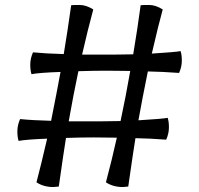

<svg xmlns="http://www.w3.org/2000/svg" viewBox="-20 -708 803 774"><path d="M475 46Q436 46 407 27Q431 -63 451 -153Q409 -154 357.5 -154Q306 -154 246 -152Q237 -97 217 44Q199 46 195 46Q156 46 127 27Q145 -41 170 -149Q88 -146 55 -140Q50 -155 50 -179Q50 -203 61 -228Q111 -223 186 -221Q210 -341 224 -418Q139 -415 107 -409Q102 -424 102 -448Q102 -472 113 -497Q164 -492 237 -490Q253 -587 267 -687Q275 -688 301 -688Q327 -688 356 -670Q333 -585 311 -488H447Q487 -488 517 -489Q534 -590 547 -687Q555 -688 581 -688Q607 -688 636 -670Q619 -609 592 -492Q689 -498 708 -502Q713 -487 713 -463Q713 -439 702 -414Q633 -419 576 -420Q553 -307 538 -223Q637 -229 656 -233Q661 -218 661 -194Q661 -170 650 -145Q583 -150 526 -151Q517 -96 497 44Q479 46 475 46ZM395 -219Q436 -219 466 -220Q488 -323 505 -422Q462 -423 410 -423Q358 -423 296 -421Q276 -327 257 -219Z"/></svg>

Font: Port Lligat Slab
Style: Regular
Weight: 400
Designer: Dario Muhafara, Eduardo Rodriguez Tunni
Foundry: Tipo
Version: Version 1.002